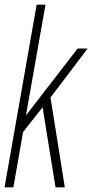

<svg xmlns="http://www.w3.org/2000/svg" viewBox="-40 -805 397 825"><path d="M-20.5 0H17.5L59 -237.5L143 -344L198.5 0H238.5L177 -386L336.5 -596.5H293.5L71.5 -309L155.5 -785H117.5Z"/></svg>

Font: Anybody Condensed ExtraLight
Style: Italic
Weight: 250
Width: 3
Italic angle: -10°
Version: Version 1.113;gftools[0.9.25]